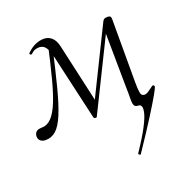

<svg xmlns="http://www.w3.org/2000/svg" viewBox="-115 -498 789 805"><g transform="rotate(-20 279.0 -95.5)"><path d="M26 9Q10 9 1.5 0Q-7 -9 -5 -23Q-2 -37 7 -41.5Q16 -46 29 -46Q53 -46 72 -66Q91 -86 107 -125.5Q123 -165 138.5 -225Q154 -285 172 -365L189 -361Q165 -254 146.5 -182.5Q128 -111 110.5 -69Q93 -27 73 -9Q53 9 26 9ZM418 -89 415 -353 442 -378 260 -9Q258 -6 252.5 -7Q247 -8 246 -12L179 -304Q172 -335 161.5 -350.5Q151 -366 132 -366Q123 -366 114 -363Q105 -360 96 -351Q92 -347 87.5 -350.5Q83 -354 87 -358Q105 -376 124.5 -384.5Q144 -393 163 -393Q183 -393 198 -379.5Q213 -366 219 -338L281 -62L257 -39L418 -366Q424 -380 429 -384Q434 -388 446 -388Q454 -388 457.5 -384.5Q461 -381 461 -372V-89Q461 -58 464 -43Q467 -28 480 -28Q489 -28 498.5 -34.5Q508 -41 516 -47Q524 -53 526 -53Q529 -53 531 -50Q533 -47 532 -44Q531 -39 517 -14Q503 11 470.5 63Q438 115 380 201Q379 204 374 200.5Q369 197 371 194Q410 136 429 99.5Q448 63 452.5 42.5Q457 22 453 14Q449 6 441 6Q427 6 422.5 -2.5Q418 -11 418.5 -31.5Q419 -52 418 -89Z"/></g></svg>

Font: Cormorant Light
Style: Italic
Weight: 300
Italic angle: -10°
Designer: Christian Thalmann (Catharsis Fonts)
Foundry: Catharsis Fonts
Version: Version 4.000